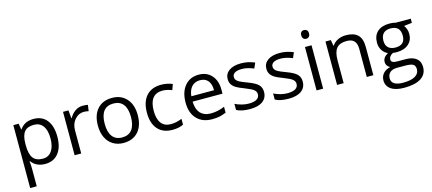

<svg xmlns="http://www.w3.org/2000/svg" viewBox="-65 -1390 5141 2287"><g transform="rotate(-15 2505.5 -247.0)"><path d="M335 9.8Q282.7 9.8 239.5 -9.5Q196.3 -28.8 167 -68.8H161.1Q167 -22 167 20V240.2H85.9V-535.2H151.9L163.1 -461.9H167Q198.2 -505.9 239.7 -525.4Q281.2 -544.9 335 -544.9Q441.4 -544.9 499.3 -472.2Q557.1 -399.4 557.1 -268.1Q557.1 -136.2 498.3 -63.2Q439.5 9.8 335 9.8ZM323.2 -476.1Q241.2 -476.1 204.6 -430.7Q168 -385.3 167 -286.1V-268.1Q167 -155.3 204.6 -106.7Q242.2 -58.1 325.2 -58.1Q394.5 -58.1 433.8 -114.3Q473.1 -170.4 473.1 -269Q473.1 -369.1 433.8 -422.6Q394.5 -476.1 323.2 -476.1Z M942.9 -544.9Q978.5 -544.9 1006.8 -539.1L995.6 -463.9Q962.4 -471.2 937 -471.2Q872.1 -471.2 825.9 -418.5Q779.8 -365.7 779.8 -287.1V0H698.7V-535.2H765.6L774.9 -436H778.8Q808.6 -488.3 850.6 -516.6Q892.6 -544.9 942.9 -544.9Z M1548.8 -268.1Q1548.8 -137.2 1482.9 -63.7Q1417 9.8 1300.8 9.8Q1229 9.8 1173.3 -23.9Q1117.7 -57.6 1087.4 -120.6Q1057.1 -183.6 1057.1 -268.1Q1057.1 -398.9 1122.6 -471.9Q1188 -544.9 1304.2 -544.9Q1416.5 -544.9 1482.7 -470.2Q1548.8 -395.5 1548.8 -268.1ZM1141.1 -268.1Q1141.1 -165.5 1182.1 -111.8Q1223.1 -58.1 1302.7 -58.1Q1382.3 -58.1 1423.6 -111.6Q1464.8 -165 1464.8 -268.1Q1464.8 -370.1 1423.6 -423.1Q1382.3 -476.1 1301.8 -476.1Q1222.2 -476.1 1181.6 -423.8Q1141.1 -371.6 1141.1 -268.1Z M1904.8 9.8Q1788.6 9.8 1724.9 -61.8Q1661.1 -133.3 1661.1 -264.2Q1661.1 -398.4 1725.8 -471.7Q1790.5 -544.9 1910.2 -544.9Q1948.7 -544.9 1987.3 -536.6Q2025.9 -528.3 2047.9 -517.1L2022.9 -448.2Q1996.1 -459 1964.4 -466.1Q1932.6 -473.1 1908.2 -473.1Q1745.1 -473.1 1745.1 -265.1Q1745.1 -166.5 1784.9 -113.8Q1824.7 -61 1902.8 -61Q1969.7 -61 2040 -89.8V-18.1Q1986.3 9.8 1904.8 9.8Z M2393.1 9.8Q2274.4 9.8 2205.8 -62.5Q2137.2 -134.8 2137.2 -263.2Q2137.2 -392.6 2200.9 -468.8Q2264.6 -544.9 2372.1 -544.9Q2472.7 -544.9 2531.2 -478.8Q2589.8 -412.6 2589.8 -304.2V-252.9H2221.2Q2223.6 -158.7 2268.8 -109.9Q2314 -61 2396 -61Q2482.4 -61 2566.9 -97.2V-24.9Q2523.9 -6.3 2485.6 1.7Q2447.3 9.8 2393.1 9.8ZM2371.1 -477.1Q2306.6 -477.1 2268.3 -435.1Q2230 -393.1 2223.1 -318.8H2502.9Q2502.9 -395.5 2468.8 -436.3Q2434.6 -477.1 2371.1 -477.1Z M3073.2 -146Q3073.2 -71.3 3017.6 -30.8Q2961.9 9.8 2861.3 9.8Q2754.9 9.8 2695.3 -23.9V-99.1Q2733.9 -79.6 2778.1 -68.4Q2822.3 -57.1 2863.3 -57.1Q2926.8 -57.1 2960.9 -77.4Q2995.1 -97.7 2995.1 -139.2Q2995.1 -170.4 2968 -192.6Q2940.9 -214.8 2862.3 -245.1Q2787.6 -272.9 2756.1 -293.7Q2724.6 -314.5 2709.2 -340.8Q2693.8 -367.2 2693.8 -403.8Q2693.8 -469.2 2747.1 -507.1Q2800.3 -544.9 2893.1 -544.9Q2979.5 -544.9 3062 -509.8L3033.2 -443.8Q2952.6 -477.1 2887.2 -477.1Q2829.6 -477.1 2800.3 -459Q2771 -440.9 2771 -409.2Q2771 -387.7 2782 -372.6Q2793 -357.4 2817.4 -343.8Q2841.8 -330.1 2911.1 -304.2Q3006.3 -269.5 3039.8 -234.4Q3073.2 -199.2 3073.2 -146Z M3550.3 -146Q3550.3 -71.3 3494.6 -30.8Q3439 9.8 3338.4 9.8Q3231.9 9.8 3172.4 -23.9V-99.1Q3210.9 -79.6 3255.1 -68.4Q3299.3 -57.1 3340.3 -57.1Q3403.8 -57.1 3438 -77.4Q3472.2 -97.7 3472.2 -139.2Q3472.2 -170.4 3445.1 -192.6Q3418 -214.8 3339.4 -245.1Q3264.6 -272.9 3233.2 -293.7Q3201.7 -314.5 3186.3 -340.8Q3170.9 -367.2 3170.9 -403.8Q3170.9 -469.2 3224.1 -507.1Q3277.3 -544.9 3370.1 -544.9Q3456.5 -544.9 3539.1 -509.8L3510.3 -443.8Q3429.7 -477.1 3364.3 -477.1Q3306.6 -477.1 3277.3 -459Q3248 -440.9 3248 -409.2Q3248 -387.7 3259 -372.6Q3270 -357.4 3294.4 -343.8Q3318.8 -330.1 3388.2 -304.2Q3483.4 -269.5 3516.8 -234.4Q3550.3 -199.2 3550.3 -146Z M3763.2 0H3682.1V-535.2H3763.2ZM3675.3 -680.2Q3675.3 -708 3689 -720.9Q3702.6 -733.9 3723.1 -733.9Q3742.7 -733.9 3756.8 -720.7Q3771 -707.5 3771 -680.2Q3771 -652.8 3756.8 -639.4Q3742.7 -626 3723.1 -626Q3702.6 -626 3689 -639.4Q3675.3 -652.8 3675.3 -680.2Z M4301.3 0V-346.2Q4301.3 -411.6 4271.5 -443.8Q4241.7 -476.1 4178.2 -476.1Q4094.2 -476.1 4055.2 -430.7Q4016.1 -385.3 4016.1 -280.8V0H3935.1V-535.2H4001L4014.2 -461.9H4018.1Q4043 -501.5 4087.9 -523.2Q4132.8 -544.9 4188 -544.9Q4284.7 -544.9 4333.5 -498.3Q4382.3 -451.7 4382.3 -349.1V0Z M4986.8 -535.2V-483.9L4887.7 -472.2Q4901.4 -455.1 4912.1 -427.5Q4922.9 -399.9 4922.9 -365.2Q4922.9 -286.6 4869.1 -239.7Q4815.4 -192.9 4721.7 -192.9Q4697.8 -192.9 4676.8 -196.8Q4625 -169.4 4625 -127.9Q4625 -106 4643.1 -95.5Q4661.1 -85 4705.1 -85H4799.8Q4886.7 -85 4933.3 -48.3Q4980 -11.7 4980 58.1Q4980 147 4908.7 193.6Q4837.4 240.2 4700.7 240.2Q4595.7 240.2 4538.8 201.2Q4481.9 162.1 4481.9 90.8Q4481.9 42 4513.2 6.3Q4544.4 -29.3 4601.1 -42Q4580.6 -51.3 4566.7 -70.8Q4552.7 -90.3 4552.7 -116.2Q4552.7 -145.5 4568.4 -167.5Q4584 -189.5 4617.7 -210Q4576.2 -227.1 4550 -268.1Q4523.9 -309.1 4523.9 -361.8Q4523.9 -449.7 4576.7 -497.3Q4629.4 -544.9 4726.1 -544.9Q4768.1 -544.9 4801.8 -535.2ZM4560.1 89.8Q4560.1 133.3 4596.7 155.8Q4633.3 178.2 4701.7 178.2Q4803.7 178.2 4852.8 147.7Q4901.9 117.2 4901.9 64.9Q4901.9 21.5 4875 4.6Q4848.1 -12.2 4773.9 -12.2H4676.8Q4621.6 -12.2 4590.8 14.2Q4560.1 40.5 4560.1 89.8ZM4604 -363.8Q4604 -307.6 4635.7 -278.8Q4667.5 -250 4724.1 -250Q4842.8 -250 4842.8 -365.2Q4842.8 -485.8 4722.7 -485.8Q4665.5 -485.8 4634.8 -455.1Q4604 -424.3 4604 -363.8Z"/></g></svg>

Font: Open Sans Y to K
Style: Regular
Weight: 400
Version: Version 1.10